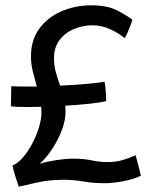

<svg xmlns="http://www.w3.org/2000/svg" viewBox="-20 -687 610 722"><path d="M50.5 15Q46.5 3 38.2 -22.5Q30 -48 27 -64.5Q47.5 -73 67 -95.8Q86.5 -118.5 102 -148.5Q117.5 -178.5 126.8 -209.2Q136 -240 136 -264Q136 -274.5 135 -285.5Q106.5 -284.5 84 -284.5Q38.5 -284.5 21 -287.5L22.5 -363Q43 -361.5 79.5 -361.5Q97.5 -361.5 118.5 -361.5Q110.5 -389.5 103.5 -417.8Q96.5 -446 96.5 -475.5Q96.5 -537.5 128.5 -580.2Q160.5 -623 212.2 -645Q264 -667 322.5 -667Q384.5 -667 422.2 -647Q460 -627 477.5 -613Q476.5 -607 470.8 -592Q465 -577 458.8 -562.5Q452.5 -548 448.5 -543.5Q429.5 -560.5 396.8 -576Q364 -591.5 329 -592Q292.5 -592 259 -578.2Q225.5 -564.5 204.2 -536.8Q183 -509 183 -468Q183 -439.5 190.2 -414.5Q197.5 -389.5 206 -365Q259 -367.5 305.8 -371.5Q352.5 -375.5 373 -380Q374.5 -374.5 376 -360.5Q377.5 -346.5 378.5 -331Q379.5 -315.5 379 -307Q360.5 -301.5 317.8 -297Q275 -292.5 225 -289.5Q226.5 -278.5 226.5 -268Q226.5 -238 215.8 -206.8Q205 -175.5 189 -147.8Q173 -120 156.5 -99.8Q140 -79.5 128 -71Q154 -79 191 -84.8Q228 -90.5 255 -90.5Q293.5 -90.5 324.5 -84Q355.5 -77.5 380.5 -77.5Q415.5 -77.5 439.2 -84.5Q463 -91.5 490 -103Q491.5 -97 496 -80.8Q500.5 -64.5 504.5 -48.2Q508.5 -32 509.5 -26Q483 -13 443.2 -5.5Q403.5 2 374 2Q340.5 2 316.8 -1.2Q293 -4.5 271.2 -7.8Q249.5 -11 222 -11Q164.5 -11 120 -0.8Q75.5 9.5 50.5 15Z"/></svg>

Font: Grandstander
Style: Regular
Weight: 400
Designer: Tyler Finck
Foundry: Etcetera Type Co
Version: Version 1.200; ttfautohint (v1.8.3)